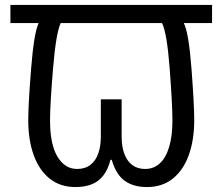

<svg xmlns="http://www.w3.org/2000/svg" viewBox="-20 -734 898 775"><path d="M285 21Q223 21 180.5 -13Q138 -47 116 -108Q94 -169 94 -249Q94 -311 105.5 -456Q117 -601 136 -641H22V-714H836V-641H722Q742 -601 753 -456Q764 -311 764 -249Q764 -169 742 -108Q720 -47 677.5 -13Q635 21 573 21Q518 21 483 -4.5Q448 -30 431 -89H426Q416 -50 397 -25.5Q378 -1 350 10Q322 21 285 21ZM291 -52Q324 -52 345.5 -69Q367 -86 377 -115.5Q387 -145 387 -182V-333H471V-182Q471 -141 482.5 -111.5Q494 -82 515 -67Q536 -52 566 -52Q600 -52 624.5 -74Q649 -96 662.5 -140Q676 -184 676 -248Q676 -311 665 -456Q654 -601 634 -641H225Q206 -601 194 -456Q182 -311 182 -248Q182 -151 212 -101.5Q242 -52 291 -52Z"/></svg>

Font: utamil25
Style: Book
Weight: 400
Designer: Jelle Bosma - Monotype Design Team
Foundry: Monotype Imaging Inc.
Version: Version 2.003